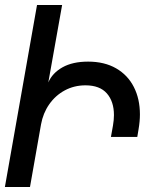

<svg xmlns="http://www.w3.org/2000/svg" viewBox="-30 -745 650 765"><path d="M424 -286.5Q424 -340.5 395.8 -372.8Q367.5 -405 310.5 -405Q265.5 -405 228 -384.8Q190.5 -364.5 166 -329.2Q141.5 -294 133.5 -249.5L89.5 0H-10.5L117.5 -725H217.5L162.5 -416.5Q178.5 -454 219 -476.8Q259.5 -499.5 321 -499.5Q386 -499.5 432.5 -472.8Q479 -446 503.2 -398.5Q527.5 -351 527.5 -289Q527.5 -261.5 522 -229.5L517 -199.5H412L420 -244Q424 -267 424 -286.5Z"/></svg>

Font: JuliaMono MediumItalic
Style: Regular
Weight: 500
Italic angle: -9°
Monospace: yes
Designer: cormullion
Foundry: corm
Version: Version 0.049; ttfautohint (v1.8.4)